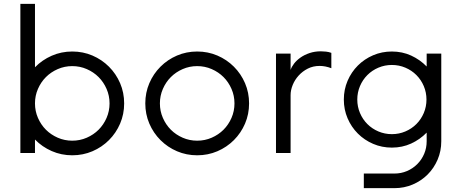

<svg xmlns="http://www.w3.org/2000/svg" viewBox="-20 -796 2402 999"><path d="M162 -776V-446Q199 -484 249 -506Q299 -528 356 -528Q412 -528 461 -507Q510 -486 547 -449Q584 -412 605 -363Q626 -314 626 -258Q626 -202 605 -153Q584 -104 547 -67Q510 -30 461 -9Q412 12 356 12Q299 12 249 -10Q199 -32 162 -70V0H86V-776ZM356 -452Q316 -452 280.5 -436.5Q245 -421 219 -395Q193 -369 177.5 -333.5Q162 -298 162 -258Q162 -218 177.5 -182.5Q193 -147 219 -121Q245 -95 280.5 -79.5Q316 -64 356 -64Q396 -64 431.5 -79.5Q467 -95 493 -121Q519 -147 534.5 -182.5Q550 -218 550 -258Q550 -298 534.5 -333.5Q519 -369 493 -395Q467 -421 431.5 -436.5Q396 -452 356 -452Z M1006 -528Q1062 -528 1111 -507Q1160 -486 1197 -449Q1234 -412 1255 -363Q1276 -314 1276 -258Q1276 -202 1255 -153Q1234 -104 1197 -67Q1160 -30 1111 -9Q1062 12 1006 12Q950 12 901 -9Q852 -30 815 -67Q778 -104 757 -153Q736 -202 736 -258Q736 -314 757 -363Q778 -412 815 -449Q852 -486 901 -507Q950 -528 1006 -528ZM1006 -452Q966 -452 930.5 -436.5Q895 -421 869 -395Q843 -369 827.5 -333.5Q812 -298 812 -258Q812 -218 827.5 -182.5Q843 -147 869 -121Q895 -95 930.5 -79.5Q966 -64 1006 -64Q1046 -64 1081.5 -79.5Q1117 -95 1143 -121Q1169 -147 1184.5 -182.5Q1200 -218 1200 -258Q1200 -298 1184.5 -333.5Q1169 -369 1143 -395Q1117 -421 1081.5 -436.5Q1046 -452 1006 -452Z M1704 -521V-441Q1673 -453 1643 -453Q1609 -453 1581.5 -439Q1554 -425 1534 -403Q1514 -381 1503 -354Q1492 -327 1492 -301V0H1416V-517H1492V-432Q1497 -448 1510 -465Q1523 -482 1543.5 -496.5Q1564 -511 1591 -520Q1618 -529 1649 -529Q1662 -529 1676 -527.5Q1690 -526 1704 -521Z M2019 -528Q2073 -528 2119 -507Q2165 -486 2200 -450V-517H2276V-61Q2276 -10 2257 34.5Q2238 79 2205 112Q2172 145 2127.5 164Q2083 183 2032 183H1873V107H2032Q2067 107 2097.5 94Q2128 81 2151 58Q2174 35 2187 4.5Q2200 -26 2200 -61V-106Q2165 -70 2119 -49Q2073 -28 2019 -28Q1967 -28 1921.5 -47.5Q1876 -67 1842 -101Q1808 -135 1788.5 -180.5Q1769 -226 1769 -278Q1769 -330 1788.5 -375.5Q1808 -421 1842 -455Q1876 -489 1921.5 -508.5Q1967 -528 2019 -528ZM2019 -458Q1982 -458 1949 -444Q1916 -430 1891.5 -405.5Q1867 -381 1853 -348Q1839 -315 1839 -278Q1839 -241 1853 -208Q1867 -175 1891.5 -150.5Q1916 -126 1949 -112Q1982 -98 2019 -98Q2056 -98 2089 -112Q2122 -126 2146.5 -150.5Q2171 -175 2185 -208Q2199 -241 2199 -278Q2199 -315 2185 -348Q2171 -381 2146.5 -405.5Q2122 -430 2089 -444Q2056 -458 2019 -458Z"/></svg>

Font: Afrihost Sans
Style: Regular
Weight: 400
Designer: Afrihost SP Pty Ltd
Version: Version 1.000